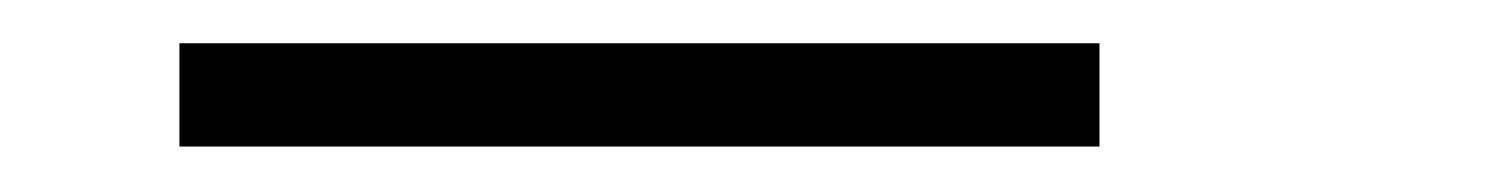

<svg xmlns="http://www.w3.org/2000/svg" viewBox="-20 57 676 87"><path d="M61.3 123.4V76.6H478.2V123.4Z"/></svg>

Font: Playfair 9pt SemiBold
Style: Regular
Weight: 600
Designer: Claus Eggers Sørensen
Foundry: Claus Eggers Sørensen
Version: Version 2.001;gftools[0.9.30]